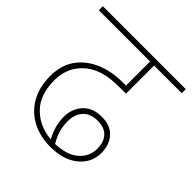

<svg xmlns="http://www.w3.org/2000/svg" viewBox="-170 -748 874 874"><g transform="rotate(45 267.0 -311.0)"><path d="M284 0Q218 0 166 -27Q114 -54 84.5 -105.5Q55 -157 55 -229Q55 -296 87.5 -343Q120 -390 177.5 -415.5Q235 -441 309 -441H330V-596H0V-622H534V-596H356V-415H317Q258 -415 218 -404Q178 -393 149 -370Q82 -317 82 -228Q82 -134 133 -83Q184 -32 261 -26Q230 -82 230 -140Q230 -192 262 -227.5Q294 -263 353 -263Q409 -263 438.5 -230Q468 -197 468 -145Q468 -82 418 -41Q368 0 284 0ZM257 -139Q257 -104 266 -76.5Q275 -49 290 -25Q362 -27 401.5 -60.5Q441 -94 441 -145Q441 -189 418.5 -213Q396 -237 352 -237Q306 -237 281.5 -210Q257 -183 257 -139Z"/></g></svg>

Font: Noto Sans Thin
Style: Regular
Weight: 100
Designer: Monotype Design Team
Foundry: Monotype Imaging Inc.
Version: Version 2.007